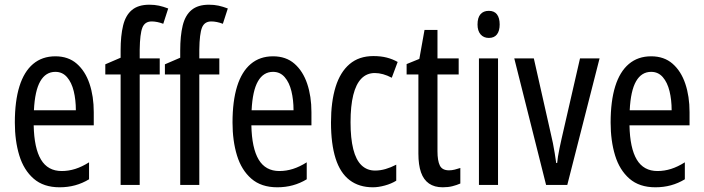

<svg xmlns="http://www.w3.org/2000/svg" viewBox="-20 -785 2987 815"><path d="M215 -546Q270 -546 306 -514.5Q342 -483 360 -429.5Q378 -376 378 -309V-253H123Q125 -156 154 -107.5Q183 -59 242 -59Q271 -59 299.5 -68Q328 -77 358 -96V-24Q330 -7 299 1.5Q268 10 233 10Q165 10 123 -26.5Q81 -63 62 -125Q43 -187 43 -265Q43 -356 62.5 -418.5Q82 -481 120.5 -513.5Q159 -546 215 -546ZM215 -480Q174 -480 151 -440Q128 -400 124 -317H302Q302 -361 293 -398Q284 -435 264.5 -457.5Q245 -480 215 -480Z M658 -469H573V0H492V-469H427V-512L492 -540V-571Q492 -633 502.5 -676.5Q513 -720 540 -742.5Q567 -765 614 -765Q636 -765 654.5 -761Q673 -757 694 -749L673 -684Q660 -689 647.5 -691.5Q635 -694 624 -694Q595 -694 584.5 -668Q574 -642 573 -574V-537H658Z M911 -469H826V0H745V-469H680V-512L745 -540V-571Q745 -633 755.5 -676.5Q766 -720 793 -742.5Q820 -765 867 -765Q889 -765 907.5 -761Q926 -757 947 -749L926 -684Q913 -689 900.5 -691.5Q888 -694 877 -694Q848 -694 837.5 -668Q827 -642 826 -574V-537H911Z M1139 -546Q1194 -546 1230 -514.5Q1266 -483 1284 -429.5Q1302 -376 1302 -309V-253H1047Q1049 -156 1078 -107.5Q1107 -59 1166 -59Q1195 -59 1223.5 -68Q1252 -77 1282 -96V-24Q1254 -7 1223 1.5Q1192 10 1157 10Q1089 10 1047 -26.5Q1005 -63 986 -125Q967 -187 967 -265Q967 -356 986.5 -418.5Q1006 -481 1044.5 -513.5Q1083 -546 1139 -546ZM1139 -480Q1098 -480 1075 -440Q1052 -400 1048 -317H1226Q1226 -361 1217 -398Q1208 -435 1188.5 -457.5Q1169 -480 1139 -480Z M1563 10Q1504 10 1464 -20.5Q1424 -51 1404.5 -112.5Q1385 -174 1385 -265Q1385 -353 1404.5 -416Q1424 -479 1464 -513Q1504 -547 1565 -547Q1597 -547 1622 -540.5Q1647 -534 1668 -522L1643 -455Q1624 -465 1606 -470Q1588 -475 1571 -475Q1537 -475 1514 -451.5Q1491 -428 1479.5 -381.5Q1468 -335 1468 -266Q1468 -198 1479.5 -152Q1491 -106 1514.5 -83.5Q1538 -61 1572 -61Q1594 -61 1616.5 -67.5Q1639 -74 1662 -86V-18Q1641 -5 1613.5 2.5Q1586 10 1563 10Z M1886 -62Q1898 -62 1910 -65Q1922 -68 1934 -72V-6Q1918 1 1900 5.5Q1882 10 1859 10Q1824 10 1801 -6Q1778 -22 1767 -53.5Q1756 -85 1756 -133V-469H1706V-513L1760 -535L1782 -658H1837V-537H1927V-469H1837V-143Q1837 -103 1847 -82.5Q1857 -62 1886 -62Z M2094 -537V0H2013V-537ZM2055 -739Q2078 -739 2089.5 -724Q2101 -709 2101 -681Q2101 -654 2089.5 -639Q2078 -624 2055 -624Q2033 -624 2020 -639Q2007 -654 2007 -681Q2007 -710 2019.5 -724.5Q2032 -739 2055 -739Z M2298 0 2163 -537H2246L2318 -218Q2323 -198 2327 -177.5Q2331 -157 2334.5 -136Q2338 -115 2341 -93H2345Q2346 -105 2348.5 -120.5Q2351 -136 2355 -155.5Q2359 -175 2364 -197L2442 -537H2525L2388 0Z M2744 -546Q2799 -546 2835 -514.5Q2871 -483 2889 -429.5Q2907 -376 2907 -309V-253H2652Q2654 -156 2683 -107.5Q2712 -59 2771 -59Q2800 -59 2828.5 -68Q2857 -77 2887 -96V-24Q2859 -7 2828 1.5Q2797 10 2762 10Q2694 10 2652 -26.5Q2610 -63 2591 -125Q2572 -187 2572 -265Q2572 -356 2591.5 -418.5Q2611 -481 2649.5 -513.5Q2688 -546 2744 -546ZM2744 -480Q2703 -480 2680 -440Q2657 -400 2653 -317H2831Q2831 -361 2822 -398Q2813 -435 2793.5 -457.5Q2774 -480 2744 -480Z"/></svg>

Font: Noto Sans Arabic ExtraCondensed
Style: Regular
Weight: 400
Width: 2
Designer: Monotype Design Team, Nadine Chahine, Nizar Qandah and Khaled Hosny
Foundry: Monotype Imaging Inc.
Version: Version 2.012